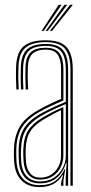

<svg xmlns="http://www.w3.org/2000/svg" viewBox="-20 -774 381 800"><path d="M273.5 0V-484.8Q273.5 -543.2 250.6 -570.9Q227.8 -598.5 170.5 -598.5Q115.8 -598.5 87.5 -576.2Q59.2 -554 57 -497Q56 -474.2 56.2 -450Q56.5 -425.8 57.8 -401.2H48.2Q46.8 -427 46.5 -451Q46.2 -475 47.2 -497.2Q49.5 -557 79.2 -581.6Q109 -606.2 170.5 -606.2Q212.8 -606.2 237.4 -593.1Q262 -580 272.6 -553Q283.2 -526 283.2 -484.8V0ZM146.5 -18Q181.2 -18 205.1 -33.9Q229 -49.8 241.6 -74.4Q254.2 -99 254.2 -124.5V-340.5Q224.2 -328.2 197.1 -315.1Q170 -302 150.8 -290.8Q108.2 -265.5 88.8 -234.4Q69.2 -203.2 67.5 -151.8Q67 -136.5 67.2 -125.9Q67.5 -115.2 68.5 -100.5Q71.5 -60.8 92 -39.4Q112.5 -18 146.5 -18ZM147.2 -25.8Q116.5 -25.8 98.8 -45.8Q81 -65.8 78.2 -101.8Q77 -117 77 -127.2Q77 -137.5 77.2 -151Q78.8 -200.8 97.1 -230Q115.5 -259.2 155.5 -283Q176.2 -295.2 198.6 -306.9Q221 -318.5 244 -328V-124.2Q244 -100.8 233.1 -78Q222.2 -55.2 200.8 -40.5Q179.2 -25.8 147.2 -25.8ZM147.5 -33.8Q174.2 -33.8 193.6 -46.6Q213 -59.5 223.6 -80.1Q234.2 -100.8 234.2 -124V-315Q214.5 -306 196.9 -296.2Q179.2 -286.5 160 -275.2Q121.2 -252 104.8 -224.2Q88.2 -196.5 87 -150.5Q86.8 -138.8 86.8 -128Q86.8 -117.2 88 -102Q90.2 -69.8 105.8 -51.8Q121.2 -33.8 147.5 -33.8ZM144.2 5.5Q98 5.5 70.5 -21.5Q43 -48.5 39 -99.2Q38 -113.8 37.9 -125.9Q37.8 -138 38.2 -153.2Q39.8 -205.2 60.9 -243.6Q82 -282 137 -314Q150.5 -321.8 165.5 -329.6Q180.5 -337.5 197.6 -345.5Q214.8 -353.5 234.5 -361.8V-484.8Q234.5 -526.2 220.1 -546.8Q205.8 -567.2 170.5 -567.2Q133 -567.2 115.2 -550Q97.5 -532.8 96 -494.8Q95.2 -475.2 95.5 -451.1Q95.8 -427 97 -401.2H87.2Q85.8 -428 85.6 -452.2Q85.5 -476.5 86.2 -495Q88 -537.8 108.1 -556.4Q128.2 -575 170.5 -575Q211.5 -575 227.9 -552.4Q244.2 -529.8 244.2 -484.8V-355.2Q214.8 -343 187.4 -330Q160 -317 141.5 -306.2Q94 -278.8 71.8 -243.4Q49.5 -208 48 -153Q47.8 -138 47.8 -126.2Q47.8 -114.5 48.8 -99.8Q52.5 -53 77.5 -27.8Q102.5 -2.5 145 -2.5Q187.5 -2.5 211.5 -21Q235.5 -39.5 249.2 -69.2H251.8L244.2 -20.8V0H234.5V-13L243 -44.8H240.8Q223.8 -18 200.4 -6.2Q177 5.5 144.2 5.5ZM253.8 0V-33L257.5 -95.8H255.2Q244.5 -58 217.5 -34Q190.5 -10 145.8 -10Q107 -10 84.4 -33.9Q61.8 -57.8 58.8 -100.2Q57.8 -115.5 57.6 -126.6Q57.5 -137.8 57.8 -152.2Q59.2 -205.8 79.8 -238.9Q100.2 -272 146.5 -298.8Q159.5 -306.2 176.2 -314.6Q193 -323 212.8 -332Q232.5 -341 254.2 -350V-484.8Q254.2 -534 235.8 -558.4Q217.2 -582.8 170.5 -582.8Q122.8 -582.8 100.6 -562.4Q78.5 -542 76.5 -495.2Q75.8 -478 75.9 -453.1Q76 -428.2 77.5 -401.2H67.8Q66.2 -427.5 66.1 -452.4Q66 -477.2 66.8 -495.5Q68.8 -546.2 93 -568.5Q117.2 -590.8 170.5 -590.8Q222 -590.8 242.9 -564.9Q263.8 -539 263.8 -484.8V0ZM153 -645 224.5 -754H236.5L161.8 -645ZM187.8 -645 271.8 -754H283.5L196.5 -645ZM170.5 -645 248.2 -754H260L179 -645Z"/></svg>

Font: Big Shoulders Inline Text Thin ExtraLight
Style: Regular
Weight: 250
Version: Version 2.002